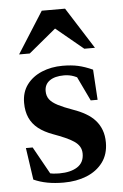

<svg xmlns="http://www.w3.org/2000/svg" viewBox="-51 -714 490 764"><g transform="rotate(-5 194.0 -332.5)"><path d="M208 -451.5Q243.5 -451.5 270.2 -445.5Q297 -439.5 328 -425.5L335.5 -304.5H308L249.5 -427L288 -385Q268.5 -399 250 -406Q231.5 -413 211 -413Q173.5 -413 153 -398.2Q132.5 -383.5 132.5 -357Q132.5 -337 142.8 -323.5Q153 -310 175.8 -298.2Q198.5 -286.5 235 -273.5Q262.5 -264 284.5 -251.2Q306.5 -238.5 321.8 -221.5Q337 -204.5 345.2 -182.5Q353.5 -160.5 353.5 -132.5Q353.5 -85.5 329.5 -53.2Q305.5 -21 264.8 -4.5Q224 12 172.5 12Q137.5 12 108 6.5Q78.5 1 53 -10.5L34.5 -138H61.5L134.5 -7L72.5 -46Q90 -38 104.8 -33.5Q119.5 -29 132.8 -27.5Q146 -26 159 -26Q203.5 -26 230.5 -43.2Q257.5 -60.5 257.5 -96Q257.5 -112.5 250 -124.8Q242.5 -137 228.2 -146.5Q214 -156 193.5 -165Q173 -174 147 -183.5Q112.5 -196 89.2 -214.2Q66 -232.5 54.5 -258Q43 -283.5 43 -317.5Q43 -360.5 65.2 -390.2Q87.5 -420 125.2 -435.8Q163 -451.5 208 -451.5ZM40 -511.5 145 -677H238L343 -511.5H300.5L173.5 -616.5H209.5L82.5 -511.5Z"/></g></svg>

Font: Newsreader 24pt SemiBold
Style: Regular
Weight: 600
Designer: Hugues Gentile
Foundry: Production Type
Version: Version 1.003